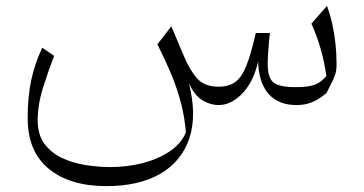

<svg xmlns="http://www.w3.org/2000/svg" viewBox="-20 -347 1221 644"><path d="M974.6 5.4Q1003.4 5.4 1026.9 -4.2Q1050.3 -13.7 1075.2 -35.2Q1091.3 -66.4 1098.4 -82Q1105.5 -97.7 1107.2 -107.9Q1108.9 -118.2 1108.9 -132.8Q1108.9 -167.5 1105.2 -201.2Q1101.6 -234.9 1094.5 -266.6Q1087.4 -298.3 1076.7 -327.1L1024.4 -267.6Q1042.5 -228 1055.2 -184.3Q1067.9 -140.6 1074.7 -92.3Q1058.1 -71.3 1036.1 -63Q1014.2 -54.7 972.2 -54.7Q916 -54.7 897 -70.6Q877.9 -86.4 877.9 -132.8Q877.9 -146.5 879.2 -166.7Q880.4 -187 882.1 -206.3Q883.8 -225.6 885.3 -236.3H837.9Q821.8 -164.6 805.9 -125.5Q790 -86.4 768.3 -71.3Q746.6 -56.2 712.9 -56.2Q666 -56.2 641.4 -83.7Q616.7 -111.3 596.7 -159.2L554.7 -258.8L507.8 -198.2Q537.1 -140.6 556.9 -91.8Q576.7 -43 588.1 2.7Q599.6 48.3 603.5 97.2Q587.9 134.8 548.8 160.9Q509.8 187 457.8 200.2Q405.8 213.4 350.6 213.4Q309.6 213.4 266.6 206.5Q223.6 199.7 187.5 182.6Q151.4 165.5 128.9 135Q106.4 104.5 106.4 56.6Q106.4 3.9 124.5 -53.5Q142.6 -110.8 161.6 -159.7L121.6 -187Q96.7 -133.8 84.7 -77.9Q72.8 -22 72.8 49.8Q72.8 161.1 143.6 219.2Q214.4 277.3 336.9 277.3Q444.8 277.3 516.4 236.6Q587.9 195.8 614.5 118.7Q641.1 41.5 613.8 -67.9Q632.3 -26.9 658.9 -10.7Q685.5 5.4 713.4 5.4Q755.4 5.4 793 -33.7Q830.6 -72.8 845.7 -140.6Q848.1 -68.8 881.1 -31.7Q914.1 5.4 974.6 5.4Z"/></svg>

Font: Pinar-VF-FD
Style: Regular
Weight: 300
Designer: Amin Abedi
Version: Version 3.0